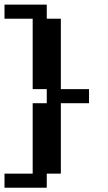

<svg xmlns="http://www.w3.org/2000/svg" viewBox="-20 -708 478 852"><path d="M0 -687.5H187.5V-625H250V-312.5H375V-250H250V62.5H187.5V125H0V62.5H125V-250H187.5V-312.5H125V-625H0Z"/></svg>

Font: NeoDunggeunmo Pro
Style: Regular
Weight: 400
Version: Version 1.020